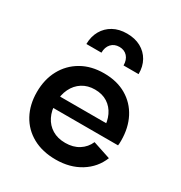

<svg xmlns="http://www.w3.org/2000/svg" viewBox="-190 -949 1030 1094"><g transform="rotate(30 324.5 -402.0)"><path d="M500.5 -647.5H401.5Q401.5 -684 381.8 -705.8Q362 -727.5 329 -727.5Q296 -727.5 276 -705.8Q256 -684 256 -647.5H157Q157.5 -697 179 -734.8Q200.5 -772.5 238.8 -793.8Q277 -815 329 -815Q381.5 -815 420 -794Q458.5 -773 479.8 -735.2Q501 -697.5 500.5 -647.5ZM334 10.5Q246 10.5 182 -25Q118 -60.5 83.8 -123.8Q49.5 -187 49.5 -269.5Q49.5 -353 84.2 -417Q119 -481 181.8 -517.2Q244.5 -553.5 329 -553.5Q414 -553.5 475.8 -517.5Q537.5 -481.5 570.8 -417.5Q604 -353.5 604 -269.5Q604 -257.5 603.5 -250.2Q603 -243 602 -237.5H481.5Q482.5 -245.5 483 -254.8Q483.5 -264 483.5 -276.5Q483.5 -326.5 465.2 -365Q447 -403.5 412.8 -425.5Q378.5 -447.5 330 -447.5Q283 -447.5 247.8 -425.2Q212.5 -403 193 -363Q173.5 -323 173.5 -269.5Q173.5 -219.5 192.8 -181Q212 -142.5 247.8 -120.8Q283.5 -99 334 -99Q385.5 -99 422.5 -122.5Q459.5 -146 477 -186.5L593.5 -148Q564 -74.5 495.5 -32Q427 10.5 334 10.5ZM127 -237.5V-313H546.5L570 -237.5Z"/></g></svg>

Font: Hepta Slab ExtraLight SemiBold
Style: Regular
Weight: 600
Version: Version 1.102